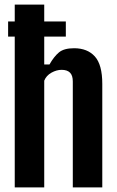

<svg xmlns="http://www.w3.org/2000/svg" viewBox="-20 -820 510 840"><path d="M44.5 0V-800H173.5V-538H196.5Q216 -572.5 238 -590.8Q260 -609 304 -609Q362.5 -609 395 -573Q427.5 -537 427.5 -453V0H298.5V-463.5Q298.5 -490 286.2 -502.2Q274 -514.5 249.5 -514.5Q227.5 -514.5 205 -502Q182.5 -489.5 173.5 -467V0ZM15.5 -726H268V-660H15.5Z"/></svg>

Font: Big Shoulders Display Thin ExtraBold
Style: Regular
Weight: 800
Version: Version 2.002